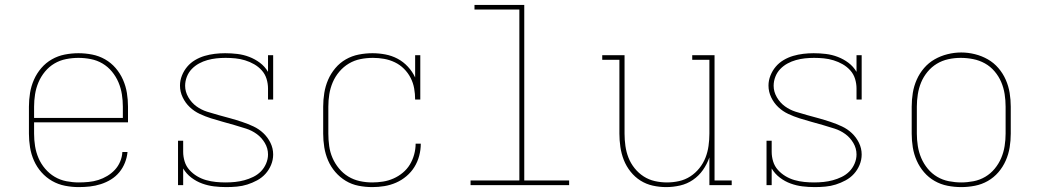

<svg xmlns="http://www.w3.org/2000/svg" viewBox="-20 -755 4240 783"><path d="M301 8Q273 8 245 2.5Q217 -3 192.5 -17Q168 -31 149 -52.5Q130 -74 118.5 -100Q107 -126 102.5 -154Q98 -182 98 -210V-320Q98 -348 102.5 -376Q107 -404 118.5 -430Q130 -456 148.5 -477.5Q167 -499 191.5 -513Q216 -527 244 -532.5Q272 -538 300 -538Q328 -538 356 -532.5Q384 -527 408.5 -513Q433 -499 451.5 -477.5Q470 -456 481.5 -430Q493 -404 497.5 -376Q502 -348 502 -320V-256H119V-210Q119 -184 123 -159Q127 -134 137 -110.5Q147 -87 164 -67Q181 -47 203 -34Q225 -21 250.5 -16Q276 -11 301 -11Q321 -11 341.5 -13Q362 -15 381 -21Q400 -27 417.5 -37.5Q435 -48 448.5 -62.5Q462 -77 470 -96Q478 -115 479 -135H500Q498 -113 489.5 -91.5Q481 -70 466.5 -52.5Q452 -35 432.5 -23Q413 -11 391 -4Q369 3 346.5 5.5Q324 8 301 8ZM119 -274H481V-320Q481 -345 477 -370.5Q473 -396 463 -419.5Q453 -443 436.5 -463Q420 -483 398 -496Q376 -509 350.5 -514Q325 -519 300 -519Q275 -519 249.5 -514Q224 -509 202 -496Q180 -483 163.5 -463Q147 -443 137 -419.5Q127 -396 123 -370.5Q119 -345 119 -320Z M903 8Q877 8 852.5 5Q828 2 804.5 -6.5Q781 -15 760.5 -30.5Q740 -46 727 -68V0H706V-181H727V-136Q727 -116 733 -96.5Q739 -77 752.5 -62Q766 -47 783.5 -36.5Q801 -26 820.5 -20.5Q840 -15 860 -13Q880 -11 900 -11Q900 -11 900 -11Q900 -11 900 -11Q920 -11 939 -13Q958 -15 976.5 -20Q995 -25 1012.5 -33.5Q1030 -42 1043.5 -55.5Q1057 -69 1065 -87.5Q1073 -106 1073 -125Q1073 -150 1060 -172Q1047 -194 1027 -208.5Q1007 -223 983.5 -230.5Q960 -238 936 -245Q912 -252 888 -258.5Q864 -265 840.5 -272.5Q817 -280 794.5 -290.5Q772 -301 754 -318Q736 -335 725 -358Q714 -381 714 -406Q714 -427 722 -447Q730 -467 743.5 -483Q757 -499 775.5 -510Q794 -521 814.5 -527Q835 -533 856 -535.5Q877 -538 898 -538Q923 -538 948 -535Q973 -532 996.5 -523Q1020 -514 1040 -499Q1060 -484 1073 -462V-530H1094V-349H1073V-394Q1073 -414 1067 -433.5Q1061 -453 1047.5 -468Q1034 -483 1016.5 -493Q999 -503 979.5 -509Q960 -515 940 -517Q920 -519 900 -519Q881 -519 862.5 -517Q844 -515 826 -510Q808 -505 791.5 -496Q775 -487 762 -473.5Q749 -460 742 -442Q735 -424 735 -405Q735 -381 748 -358.5Q761 -336 781 -321.5Q801 -307 824.5 -299.5Q848 -292 872 -285.5Q896 -279 919.5 -272.5Q943 -266 967 -258Q991 -250 1013.5 -239.5Q1036 -229 1054 -212Q1072 -195 1083 -172.5Q1094 -150 1094 -125Q1094 -103 1085.5 -82.5Q1077 -62 1062.5 -46Q1048 -30 1028.5 -19.5Q1009 -9 988.5 -2.5Q968 4 946 6Q924 8 903 8Z M1498 8Q1470 8 1442 2.5Q1414 -3 1390 -17.5Q1366 -32 1347.5 -53.5Q1329 -75 1318 -100.5Q1307 -126 1302.5 -154Q1298 -182 1298 -210V-320Q1298 -348 1302.5 -376Q1307 -404 1318 -429.5Q1329 -455 1347.5 -477Q1366 -499 1390.5 -513Q1415 -527 1443 -532.5Q1471 -538 1499 -538Q1525 -538 1551.5 -533Q1578 -528 1601.5 -515.5Q1625 -503 1643.5 -483Q1662 -463 1673 -439V-530H1694V-349H1673Q1673 -372 1669 -394.5Q1665 -417 1654.5 -437.5Q1644 -458 1627.5 -474.5Q1611 -491 1590 -501Q1569 -511 1546.5 -515Q1524 -519 1501 -519Q1475 -519 1450 -514Q1425 -509 1403 -496Q1381 -483 1364 -463Q1347 -443 1337 -419.5Q1327 -396 1323 -371Q1319 -346 1319 -320V-210Q1319 -185 1322.5 -159.5Q1326 -134 1336 -111Q1346 -88 1362.5 -68Q1379 -48 1400.5 -35Q1422 -22 1447 -16.5Q1472 -11 1498 -11Q1520 -11 1542 -14.5Q1564 -18 1584.5 -27Q1605 -36 1622.5 -50.5Q1640 -65 1651.5 -84Q1663 -103 1669 -125Q1675 -147 1675 -169H1696Q1696 -144 1689.5 -119.5Q1683 -95 1670 -74Q1657 -53 1637.5 -36.5Q1618 -20 1595 -10Q1572 0 1547.5 4Q1523 8 1498 8Z M1899 0V-19H2098V-716H1915V-735H2118V-19H2301V0Z M2697 8Q2669 8 2642 2Q2615 -4 2592 -18.5Q2569 -33 2551.5 -55Q2534 -77 2524 -102.5Q2514 -128 2510 -155.5Q2506 -183 2506 -210V-511H2436V-530H2527V-210Q2527 -185 2530.5 -160Q2534 -135 2543 -112Q2552 -89 2568 -69Q2584 -49 2605 -35.5Q2626 -22 2650.5 -16.5Q2675 -11 2700 -11Q2725 -11 2749.5 -16.5Q2774 -22 2795 -35.5Q2816 -49 2832 -69Q2848 -89 2857 -112Q2866 -135 2869.5 -160Q2873 -185 2873 -210V-511H2803V-530H2894V-19H2964V0H2873V-113Q2863 -85 2846.5 -61.5Q2830 -38 2806 -21.5Q2782 -5 2753.5 1.5Q2725 8 2697 8Z M3303 8Q3277 8 3252.5 5Q3228 2 3204.5 -6.5Q3181 -15 3160.5 -30.5Q3140 -46 3127 -68V0H3106V-181H3127V-136Q3127 -116 3133 -96.5Q3139 -77 3152.5 -62Q3166 -47 3183.5 -36.5Q3201 -26 3220.5 -20.5Q3240 -15 3260 -13Q3280 -11 3300 -11Q3300 -11 3300 -11Q3300 -11 3300 -11Q3320 -11 3339 -13Q3358 -15 3376.5 -20Q3395 -25 3412.5 -33.5Q3430 -42 3443.5 -55.5Q3457 -69 3465 -87.5Q3473 -106 3473 -125Q3473 -150 3460 -172Q3447 -194 3427 -208.5Q3407 -223 3383.5 -230.5Q3360 -238 3336 -245Q3312 -252 3288 -258.5Q3264 -265 3240.5 -272.5Q3217 -280 3194.5 -290.5Q3172 -301 3154 -318Q3136 -335 3125 -358Q3114 -381 3114 -406Q3114 -427 3122 -447Q3130 -467 3143.5 -483Q3157 -499 3175.5 -510Q3194 -521 3214.5 -527Q3235 -533 3256 -535.5Q3277 -538 3298 -538Q3323 -538 3348 -535Q3373 -532 3396.5 -523Q3420 -514 3440 -499Q3460 -484 3473 -462V-530H3494V-349H3473V-394Q3473 -414 3467 -433.5Q3461 -453 3447.5 -468Q3434 -483 3416.5 -493Q3399 -503 3379.5 -509Q3360 -515 3340 -517Q3320 -519 3300 -519Q3281 -519 3262.5 -517Q3244 -515 3226 -510Q3208 -505 3191.5 -496Q3175 -487 3162 -473.5Q3149 -460 3142 -442Q3135 -424 3135 -405Q3135 -381 3148 -358.5Q3161 -336 3181 -321.5Q3201 -307 3224.5 -299.5Q3248 -292 3272 -285.5Q3296 -279 3319.5 -272.5Q3343 -266 3367 -258Q3391 -250 3413.5 -239.5Q3436 -229 3454 -212Q3472 -195 3483 -172.5Q3494 -150 3494 -125Q3494 -103 3485.5 -82.5Q3477 -62 3462.5 -46Q3448 -30 3428.5 -19.5Q3409 -9 3388.5 -2.5Q3368 4 3346 6Q3324 8 3303 8Z M3900 8Q3872 8 3844 2.5Q3816 -3 3791.5 -17Q3767 -31 3748.5 -52.5Q3730 -74 3718.5 -100Q3707 -126 3702.5 -154Q3698 -182 3698 -210V-320Q3698 -348 3702.5 -376Q3707 -404 3718.5 -430Q3730 -456 3748.5 -477.5Q3767 -499 3791.5 -513Q3816 -527 3844 -534Q3872 -541 3900 -541Q3928 -541 3956 -534Q3984 -527 4008.5 -513Q4033 -499 4051.5 -477.5Q4070 -456 4081.5 -430Q4093 -404 4097.5 -376Q4102 -348 4102 -320V-210Q4102 -182 4097.5 -154Q4093 -126 4081.5 -100Q4070 -74 4051.5 -52.5Q4033 -31 4008.5 -17Q3984 -3 3956 2.5Q3928 8 3900 8ZM3900 -11Q3925 -11 3950.5 -16Q3976 -21 3998 -34Q4020 -47 4036.5 -67Q4053 -87 4063 -110.5Q4073 -134 4077 -159.5Q4081 -185 4081 -210V-320Q4081 -346 4077 -371.5Q4073 -397 4063 -420.5Q4053 -444 4036 -464Q4019 -484 3996.5 -496.5Q3974 -509 3948.5 -514Q3923 -519 3898 -519Q3872 -519 3847 -513.5Q3822 -508 3800.5 -495Q3779 -482 3762.5 -462Q3746 -442 3736.5 -419Q3727 -396 3723 -370.5Q3719 -345 3719 -320V-210Q3719 -185 3723 -159.5Q3727 -134 3737 -110.5Q3747 -87 3763.5 -67Q3780 -47 3802 -34Q3824 -21 3849.5 -16Q3875 -11 3900 -11Z"/></svg>

Font: Iosevka Slab Thin Extended
Style: Regular
Weight: 100
Width: 7
Monospace: yes
Designer: Belleve Invis
Foundry: Belleve Invis
Version: Version 11.1.1; ttfautohint (v1.8.3)